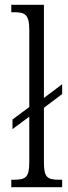

<svg xmlns="http://www.w3.org/2000/svg" viewBox="-20 -780 285 800"><path d="M27 0H239V-31H231C177 -31 163 -39 163 -105V-331L239 -388V-429L163 -372V-760H27V-729H38C82 -729 102 -722 102 -656V-334L32 -282V-242L102 -294V-105C102 -39 87 -31 33 -31H27Z"/></svg>

Font: Noto Serif Devanagari ExtraCondensed Light
Style: Regular
Weight: 300
Width: 2
Designer: Universal Thirst, Indian Type Foundry and the Monotype Design Team
Foundry: Monotype Imaging Inc.
Version: Version 2.004